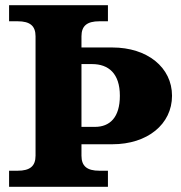

<svg xmlns="http://www.w3.org/2000/svg" viewBox="-20 -720 698 740"><path d="M294 -120V-164H413C548 -164 643 -241 643 -351C643 -460 548 -537 413 -537H294V-580C294 -620 315 -638 363 -638H396V-700H15V-638H48C96 -638 117 -620 117 -580V-120C117 -80 96 -62 48 -62H15V0H396V-62H363C315 -62 294 -80 294 -120ZM294 -231V-473H335C398 -473 442 -437 442 -351C442 -267 403 -231 346 -231Z"/></svg>

Font: LT Superior Serif ExtraBold
Style: Regular
Weight: 800
Designer: Daniel Lyons
Foundry: LyonsType
Version: Version 2.120;FEAKit 1.0